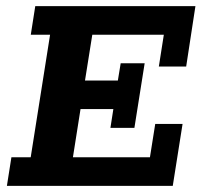

<svg xmlns="http://www.w3.org/2000/svg" viewBox="-20 -603 654 623"><path d="M2.4 0 17 -92.6H79.6L142.5 -490.4H79.9L94.4 -583H614.1L584.1 -387.1H495.4L511.6 -490.4H279.5L255.8 -341.7H362.4L371.6 -397.8H449.4L416.1 -188H338.3L347.8 -249.1H241.3L216.6 -92.6H466.5L483.7 -200.9H572.4L540.6 0Z"/></svg>

Font: Rokkitt SemiBold
Style: Italic
Weight: 600
Italic angle: -9°
Designer: Vernon Adams
Foundry: Vernon Adams
Version: Version 3.103